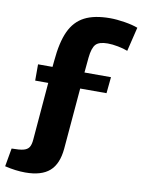

<svg xmlns="http://www.w3.org/2000/svg" viewBox="-112 -702 700 941"><g transform="rotate(10 238.0 -231.5)"><path d="M288 -431 281 -356H413L405 -275H274L248 29Q241 106 200.5 141.5Q160 177 80 177Q32 177 -22 164L-6 73Q33 73 52.5 68Q72 63 80.5 50Q89 37 91 11L115 -275H50V-356H122L125 -387Q133 -480 158.5 -535Q184 -590 232.5 -615Q281 -640 359 -640Q392 -640 432 -633.5Q472 -627 498 -617L469 -497Q449 -505 420.5 -510.5Q392 -516 369 -516Q326 -516 309.5 -498Q293 -480 288 -431Z"/></g></svg>

Font: Changa SemiBold
Style: Regular
Weight: 600
Designer: Eduardo Rodriguez Tunni
Foundry: Eduardo Rodriguez Tunni
Version: Version 2.002; ttfautohint (v1.5) -l 8 -r 50 -G 150 -x 14 -H